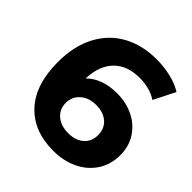

<svg xmlns="http://www.w3.org/2000/svg" viewBox="-193 -854 1008 1008"><g transform="rotate(45 310.5 -350.0)"><path d="M621 -221Q621 -151 586 -98Q551 -45 490.5 -16.5Q430 12 356 12Q209 12 126 -78Q43 -168 43 -335Q43 -454 88 -539Q133 -624 213.5 -668Q294 -712 400 -712Q456 -712 507.5 -699.5Q559 -687 595 -664L535 -545Q483 -580 404 -580Q315 -580 263 -528Q211 -476 207 -377Q269 -439 380 -439Q447 -439 502 -412Q557 -385 589 -335.5Q621 -286 621 -221ZM464 -213Q464 -261 431.5 -289.5Q399 -318 345 -318Q292 -318 258 -288.5Q224 -259 224 -213Q224 -167 257 -138Q290 -109 347 -109Q399 -109 431.5 -137Q464 -165 464 -213Z"/></g></svg>

Font: Montserrat GRBold
Style: Regular
Weight: 700
Designer: Julieta Ulanovsky
Foundry: Julieta Ulanovsky
Version: Version 1.00 May 29, 2023, initial release